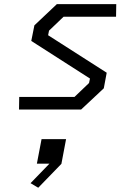

<svg xmlns="http://www.w3.org/2000/svg" viewBox="-20 -527 660 924"><path d="M71.5 0H370.5L479.5 -102L493.5 -177L211.5 -357.5L216 -379.5L286 -446.5H538.5L539.5 -507H253.5L145.5 -405L130.5 -330L413 -149L408.5 -127.5L338.5 -60.5H72.5ZM127 354.5 164 376.5 275.5 261.5 298 142.5H180L157.5 260.5H218Z"/></svg>

Font: Monaspace Krypton Light
Style: Italic
Weight: 300
Italic angle: -11°
Designer: Riley Cran & the Lettermatic Team
Foundry: Lettermatic
Version: Version 1.101 (Monaspace Krypton)